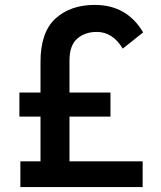

<svg xmlns="http://www.w3.org/2000/svg" viewBox="-20 -762 656 782"><path d="M263 -516V-385H430V-287H263V-105H561V0H63V-105H145V-287H59V-385H145V-510Q145 -631 206 -686.5Q267 -742 366 -742Q497 -742 563 -630L480 -564Q439 -632 374 -632Q326 -632 294.5 -604.5Q263 -577 263 -516Z"/></svg>

Font: Montserrat Alternates
Style: Regular
Weight: 400
Designer: Julieta Ulanovsky
Foundry: Julieta Ulanovsky
Version: Version 2.001